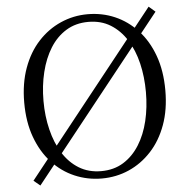

<svg xmlns="http://www.w3.org/2000/svg" viewBox="-54 -809 875 886"><g transform="rotate(-5 383.5 -365.5)"><path d="M696.5 -729.3 97.4 23.6 67.5 -1.1 666.8 -755ZM145.6 -363.7Q145.6 -293.1 161 -230.4Q176.3 -167.8 206 -120.2Q235.8 -72.6 280.2 -45.3Q324.7 -18 383 -18Q442.1 -18 486.1 -45.3Q530.2 -72.6 560.2 -120.2Q590.2 -167.8 605.2 -230.4Q620.1 -293.1 620.1 -363.7Q620.1 -434.4 605.2 -496.9Q590.2 -559.5 560.2 -607.1Q530.2 -654.7 486.1 -682Q442.1 -709.3 383 -709.3Q324.7 -709.3 280.2 -682Q235.8 -654.7 206 -607.1Q176.3 -559.5 161 -496.9Q145.6 -434.4 145.6 -363.7ZM383 -744.9Q450 -744.9 508.8 -719.5Q567.6 -694.1 613.1 -645Q658.7 -595.9 684.4 -525.1Q710.1 -454.4 710.1 -363.7Q710.1 -274.6 684.4 -204.2Q658.7 -133.7 613.1 -84.6Q567.6 -35.5 508.8 -9.7Q450 16.1 383 16.1Q316.9 16.1 257.7 -9.3Q198.4 -34.7 153.2 -83.8Q107.9 -132.9 82.2 -203.3Q56.4 -273.6 56.4 -363.7Q56.4 -452.8 82.2 -523.6Q107.9 -594.3 153.2 -643.4Q198.4 -692.5 257.7 -718.7Q316.9 -744.9 383 -744.9Z"/></g></svg>

Font: Noto Serif SC
Style: Regular
Weight: 200
Designer: Ryoko NISHIZUKA 西塚涼子 (kana & ideographs); Frank Grießhammer (Latin, Greek & Cyrillic); Wenlong ZHANG 张文龙 (bopomofo); San
Foundry: Adobe
Version: Version 2.001;hotconv 1.1.0;makeotfexe 2.6.0